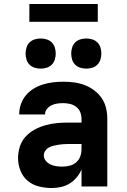

<svg xmlns="http://www.w3.org/2000/svg" viewBox="-20 -940 640 968"><path d="M240 8Q208 8 176 0Q144 -8 119.5 -28.5Q95 -49 83 -80Q71 -111 71 -143Q71 -172 80 -200.5Q89 -229 108.5 -250.5Q128 -272 153.5 -286Q179 -300 207 -308Q235 -316 264 -319Q293 -322 322 -322H391V-341Q391 -358 384.5 -374.5Q378 -391 364 -401.5Q350 -412 333 -416Q316 -420 299 -420Q284 -420 269 -418Q254 -416 240.5 -409.5Q227 -403 217 -391Q207 -379 207 -364V-363H77V-366Q77 -392 86 -416.5Q95 -441 111.5 -460.5Q128 -480 150.5 -493.5Q173 -507 197.5 -514.5Q222 -522 247.5 -525Q273 -528 299 -528Q326 -528 353.5 -524.5Q381 -521 407 -511Q433 -501 455 -484.5Q477 -468 492.5 -445.5Q508 -423 514.5 -396Q521 -369 521 -341V0H391V-86Q382 -64 366.5 -45.5Q351 -27 330.5 -14.5Q310 -2 286.5 3Q263 8 240 8ZM295 -100Q314 -100 332.5 -105Q351 -110 365 -122.5Q379 -135 385 -152.5Q391 -170 391 -189V-214H322Q310 -214 297.5 -213Q285 -212 273 -210Q261 -208 249 -205Q237 -202 226 -196Q215 -190 208 -179.5Q201 -169 201 -157Q201 -141 211 -129Q221 -117 235 -110.5Q249 -104 264.5 -102Q280 -100 295 -100ZM415 -594Q400 -594 385 -598.5Q370 -603 359 -614Q348 -625 343.5 -640Q339 -655 339 -670Q339 -685 343.5 -700Q348 -715 359 -726Q370 -737 385 -741.5Q400 -746 415 -746Q430 -746 445 -741.5Q460 -737 471 -726Q482 -715 486.5 -700Q491 -685 491 -670Q491 -655 486.5 -640Q482 -625 471 -614Q460 -603 445 -598.5Q430 -594 415 -594ZM185 -594Q170 -594 155 -598.5Q140 -603 129 -614Q118 -625 113.5 -640Q109 -655 109 -670Q109 -685 113.5 -700Q118 -715 129 -726Q140 -737 155 -741.5Q170 -746 185 -746Q200 -746 215 -741.5Q230 -737 241 -726Q252 -715 256.5 -700Q261 -685 261 -670Q261 -655 256.5 -640Q252 -625 241 -614Q230 -603 215 -598.5Q200 -594 185 -594ZM128 -830V-920H473V-830Z"/></svg>

Font: Iosevka Extrabold Extended
Style: Regular
Weight: 800
Width: 7
Monospace: yes
Designer: Belleve Invis
Foundry: Belleve Invis
Version: Version 32.5.0; ttfautohint (v1.8.4)